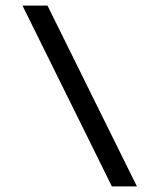

<svg xmlns="http://www.w3.org/2000/svg" viewBox="-20 -651 569 683"><path d="M378 12 60 -631H149L467 12Z"/></svg>

Font: Pixelify Sans
Style: Regular
Weight: 400
Designer: Stefie Justprince
Foundry: Typecalism Foundryline
Version: Version 1.000;February 13, 2025;FontCreator 15.0.0.3015 64-b